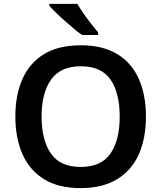

<svg xmlns="http://www.w3.org/2000/svg" viewBox="-20 -958 830 988"><path d="M731 -358Q731 -247 694.5 -164.5Q658 -82 583 -36Q508 10 395 10Q281 10 206.5 -36Q132 -82 95.5 -165Q59 -248 59 -359Q59 -469 95.5 -551.5Q132 -634 206.5 -679.5Q281 -725 396 -725Q509 -725 583.5 -679.5Q658 -634 694.5 -551.5Q731 -469 731 -358ZM194 -358Q194 -237 242 -168Q290 -99 395 -99Q501 -99 548.5 -168Q596 -237 596 -358Q596 -479 549 -548Q502 -617 396 -617Q291 -617 242.5 -548Q194 -479 194 -358ZM378 -938Q391 -916 410 -888.5Q429 -861 449.5 -835Q470 -809 485 -791V-778H402Q383 -791 359.5 -811Q336 -831 311.5 -852.5Q287 -874 266.5 -894Q246 -914 234 -928V-938Z"/></svg>

Font: Noto Sans Hanifi Rohingya SemiBold
Style: Regular
Weight: 600
Version: Version 2.101